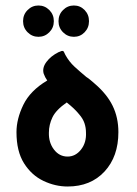

<svg xmlns="http://www.w3.org/2000/svg" viewBox="-20 -669 498 699"><path d="M120 -535Q97 -535 80.5 -551.5Q64 -568 64 -592Q64 -616 80.5 -632.5Q97 -649 120 -649Q143 -649 159.5 -632.5Q176 -616 176 -592Q176 -568 159.5 -551.5Q143 -535 120 -535ZM249 -535Q226 -535 209.5 -551.5Q193 -568 193 -592Q193 -616 209.5 -632.5Q226 -649 249 -649Q272 -649 288 -632.5Q304 -616 304 -592Q304 -568 288 -551.5Q272 -535 249 -535ZM323 -366Q369 -327 390 -284Q411 -241 411 -188Q411 -99 360.5 -44.5Q310 10 226 10Q181 10 138 -10.5Q95 -31 67.5 -74.5Q40 -118 40 -188Q40 -236 65 -287.5Q90 -339 152 -376Q144 -387 139 -401Q133 -422 149 -443.5Q165 -465 193 -479Q195 -480 198.5 -481Q202 -482 203 -483Q210 -485 212.5 -480.5Q215 -476 218 -469Q232 -444 251 -426.5Q270 -409 294 -389Q302 -384 309 -378Q316 -372 323 -366ZM226 -99Q255 -99 275 -124.5Q295 -150 293 -187Q293 -204 287.5 -220.5Q282 -237 268 -253Q259 -264 248.5 -274Q238 -284 223 -296Q184 -269 171 -242Q158 -215 158 -186Q157 -150 176.5 -124.5Q196 -99 226 -99Z"/></svg>

Font: Zain ExtraBold
Style: Regular
Weight: 800
Designer: Zain,Boutros
Foundry: Mobile Telecommunications Company (Zain), 2024
Version: Version 1.50; ttfautohint (v1.8.4)